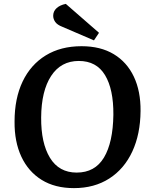

<svg xmlns="http://www.w3.org/2000/svg" viewBox="-20 -954 783 989"><path d="M55 -328Q55 -447 96.5 -534Q138 -621 215.5 -668.5Q293 -716 400 -716Q498 -716 566 -675Q634 -634 669.5 -559Q705 -484 704 -382Q703 -263 661.5 -173.5Q620 -84 543 -34.5Q466 15 361 15Q263 15 194.5 -27.5Q126 -70 90 -147Q54 -224 55 -328ZM192 -349Q191 -217 237.5 -141Q284 -65 375 -65Q469 -65 515.5 -142.5Q562 -220 564 -363Q565 -494 521 -567Q477 -640 386 -640Q294 -640 243.5 -563Q193 -486 192 -349ZM490 -785 464 -746 301 -816Q275 -826 264.5 -841Q254 -856 254 -873Q254 -896 271.5 -912Q289 -928 319 -934Z"/></svg>

Font: Literata 12pt SemiBold
Style: Italic
Weight: 600
Italic angle: -2°
Designer: Latin by Veronika Burian and Jose Scaglione. Greek by Irene Vlachou. Cyrillic by Vera Evstafieva
Foundry: TypeTogether
Version: Version 3.002